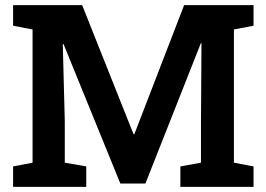

<svg xmlns="http://www.w3.org/2000/svg" viewBox="-20 -731 1040 751"><path d="M31.2 0V-80.1L107.4 -94.7V-615.7L31.2 -630.4V-710.9H301.3L502.4 -206.1H505.4L700.2 -710.9H971.7V-630.4L895 -615.7V-94.7L971.7 -80.1V0H685.5V-80.1L766.1 -94.7V-245.6L768.1 -561.5L765.6 -562L548.8 -13.2H450.7L228.5 -558.6L225.6 -558.1L233.4 -257.3V-94.7L317.4 -80.1V0Z"/></svg>

Font: Roboto Slab SemiBold
Style: Regular
Weight: 600
Designer: Google
Version: Version 2.001; ttfautohint (v1.8.3)